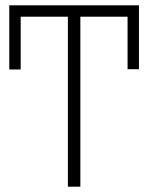

<svg xmlns="http://www.w3.org/2000/svg" viewBox="-20 -704 559 724"><path d="M15 -684V-442H58V-641H236V0H283V-641H461V-443H504V-684Z"/></svg>

Font: Fira Sans ExtraLight
Style: Regular
Weight: 200
Designer: bBox Type GmbH & Carrois Corporate GbR & Edenspiekermann AG
Foundry: bBox Type GmbH & Carrois Corporate GbR & Edenspiekermann AG
Version: Version 4.300;PS 004.300;hotconv 1.0.88;makeotf.lib2.5.64775